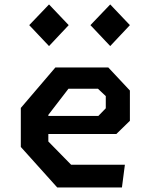

<svg xmlns="http://www.w3.org/2000/svg" viewBox="-20 -824 660 844"><path d="M231.5 0H516L529 -100H292.5L192.5 -202V-235H491.5L551 -293V-426L456 -527.5H223.5L71.5 -349.5V-178ZM195.5 -621.5 282 -713.5 195.5 -804.5 108.5 -713.5ZM464.5 -621.5 551 -713.5 464.5 -804.5 377.5 -713.5ZM192.5 -314.5V-319L281 -434H410.5L445 -401.5V-348L412.5 -314.5Z"/></svg>

Font: Monaspace Krypton SemiBold
Style: Regular
Weight: 600
Designer: Riley Cran & the Lettermatic Team
Foundry: Lettermatic
Version: Version 1.200 (Monaspace Krypton)